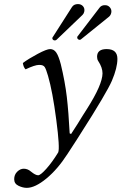

<svg xmlns="http://www.w3.org/2000/svg" viewBox="-20 -677 589 931"><path d="M519.5 -615.2Q517.1 -603.5 508.8 -596.2L372.1 -485.8Q369.6 -483.9 365.7 -483.9Q361.3 -483.9 357.4 -487.8Q353.5 -491.7 354.5 -497.1Q355 -500 356.4 -501L462.9 -640.1Q472.2 -652.3 489.3 -651.9Q504.4 -651.9 513.4 -640.6Q522.5 -629.4 519.5 -615.2ZM388.7 -621.1Q386.7 -611.3 380.4 -605L253.9 -483.9Q250.5 -481 245.4 -481Q240.2 -481 236.6 -484.6Q232.9 -488.3 233.9 -494.1Q234.4 -496.1 235.8 -497.1L329.1 -643.1Q338.4 -657.2 357.9 -657.2Q373.5 -657.2 382.6 -646.7Q391.6 -636.2 388.7 -621.1ZM352.5 0 307.1 69.8Q259.3 144 204.6 189Q149.9 233.9 109.9 233.9Q90.8 233.9 69.8 223.9Q48.8 213.9 48.8 191.9Q48.8 169.9 63.5 155.5Q78.1 141.1 95.2 141.1Q114.3 141.1 129.9 154.8Q151.9 172.9 165 172.9Q176.3 172.9 204.6 141.4Q232.9 109.9 262.2 62Q271 42 252.9 -95.9Q234.9 -233.9 212.9 -309.1Q203.6 -340.8 197.3 -351.1Q190.4 -362.8 169.4 -362.3Q149.4 -362.3 104 -340.8Q93.8 -350.6 90.8 -371.6Q120.1 -393.1 163.3 -416Q206.5 -439 223.1 -439Q241.2 -439 252.7 -422.4Q264.2 -405.8 274.9 -365.2Q295.4 -280.3 304 -206.8Q312.5 -133.3 317.9 -30.3L324.7 -27.3Q335.9 -43.9 355.2 -74.5Q374.5 -105 380.9 -116.2L401.4 -148.4Q476.6 -266.6 477.1 -321.3Q477.1 -349.6 456.1 -381.3Q450.7 -389.6 450.7 -401.9Q450.7 -439 497.1 -439Q549.3 -439 549.3 -391.6Q549.3 -348.1 522.5 -285.2Q509.8 -255.9 473.9 -195.3Q438 -134.8 427.2 -118.2Z"/></svg>

Font: Linux Libertine
Style: Italic
Weight: 400
Italic angle: -12°
Designer: Philipp H. Poll
Foundry: Philipp H. Poll
Version: Version 5.1.6 ; ttfautohint (v0.9)